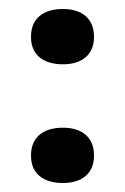

<svg xmlns="http://www.w3.org/2000/svg" viewBox="-20 -398 278 427"><path d="M49 -53V-51C49 -14 74 9 120 9C164 9 189 -14 189 -51V-53C189 -91 164 -114 120 -114C74 -114 49 -91 49 -53ZM49 -315C49 -278 74 -255 120 -255C164 -255 189 -278 189 -315V-317C189 -355 164 -378 120 -378C74 -378 49 -355 49 -317Z"/></svg>

Font: LT Wave Medium
Style: Regular
Weight: 500
Designer: Daniel Lyons
Version: Version 2.5 (Glyphs App)